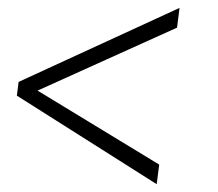

<svg xmlns="http://www.w3.org/2000/svg" viewBox="-20 -517 550 484"><path d="M375 -52.7 22.5 -275.9 26.9 -310.5 432.6 -497.1 426.3 -447.3 74.7 -288.6 381.3 -102.1Z"/></svg>

Font: Muli
Style: ExtraLightItalic
Weight: 200
Italic angle: -7°
Designer: Vernon Adams
Foundry: newtypography
Version: Version 2.0; ttfautohint (v1.00rc1.2-2d82) -l 8 -r 50 -G 200